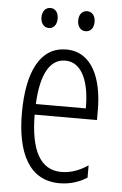

<svg xmlns="http://www.w3.org/2000/svg" viewBox="-52 -745 503 792"><g transform="rotate(5 199.5 -348.5)"><path d="M91 -666C91 -640 105 -624 125 -624C144 -624 158 -639 158 -666C158 -692 144 -707 125 -707C105 -707 91 -691 91 -666ZM243 -666C243 -640 257 -624 277 -624C297 -624 311 -639 311 -666C311 -692 296 -707 277 -707C258 -707 243 -692 243 -666ZM205 -542C98 -542 45 -438 45 -265C45 -102 98 10 224 10C267 10 305 -2 338 -23V-74C301 -49 265 -37 228 -37C141 -37 99 -115 98 -263H356V-305C356 -432 313 -542 205 -542ZM205 -496C277 -496 307 -410 306 -307H99C105 -435 143 -496 205 -496Z"/></g></svg>

Font: Noto Sans Khmer UI ExtraCondensed Light
Style: Regular
Weight: 300
Width: 2
Designer: Danh Hong and the Monotype Design Team
Foundry: Monotype Imaging Inc.
Version: Version 2.002